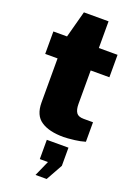

<svg xmlns="http://www.w3.org/2000/svg" viewBox="-177 -752 747 1083"><g transform="rotate(20 196.5 -210.5)"><path d="M276.9 -527.8H389.2V-393.1H276.9V-191.9Q276.9 -157.7 289.1 -140.1Q300.8 -123 333 -123H389.2V-5.9Q359.9 2.9 327.1 6.8Q281.2 12.2 261.2 12.2Q173.3 12.2 126 -20Q78.1 -51.3 78.1 -128.9V-393.1H3.9V-527.8H85.9L128.9 -688H276.9ZM308.1 168 252.9 267.1H186L227.1 174.8H178.2V59.1H308.1Z"/></g></svg>

Font: Archivo-RBTV
Style: Regular
Weight: 500
Designer: Hector Gatti
Foundry: Hector Gatti
Version: ""